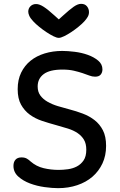

<svg xmlns="http://www.w3.org/2000/svg" viewBox="-20 -971 622 999"><path d="M304 -706Q332 -706 368.5 -701.5Q405 -697 437 -685.5Q469 -674 491 -655.5Q513 -637 513 -610Q513 -594 504 -583Q495 -572 475 -572Q460 -572 444.5 -578Q429 -584 409.5 -590.5Q390 -597 364.5 -603Q339 -609 305 -609Q239 -609 207.5 -585.5Q176 -562 176 -521Q176 -493 190 -474Q204 -455 227.5 -441.5Q251 -428 280.5 -419Q310 -410 341 -402Q376 -393 410.5 -380Q445 -367 472 -346Q499 -325 515.5 -293Q532 -261 532 -212Q532 -161 513 -120.5Q494 -80 461 -51.5Q428 -23 382 -7.5Q336 8 282 8Q252 8 212 2.5Q172 -3 136 -16.5Q100 -30 75 -52.5Q50 -75 50 -108Q50 -128 60.5 -140Q71 -152 92 -152Q109 -152 120 -145.5Q131 -139 139 -131Q169 -105 207 -96Q245 -87 285 -87Q308 -87 333.5 -90.5Q359 -94 380 -105Q401 -116 415 -136.5Q429 -157 429 -192Q429 -224 416.5 -244.5Q404 -265 383 -279Q362 -293 333.5 -302Q305 -311 272 -320Q235 -330 199 -342Q163 -354 135 -374.5Q107 -395 89.5 -426.5Q72 -458 72 -507Q72 -556 90 -593Q108 -630 139 -655Q170 -680 212.5 -693Q255 -706 304 -706ZM286 -774Q275 -774 258 -782.5Q241 -791 222 -803.5Q203 -816 184.5 -831Q166 -846 153 -860Q138 -876 132.5 -888.5Q127 -901 127 -910Q127 -927 138.5 -938.5Q150 -950 168 -950Q185 -950 207.5 -935.5Q230 -921 265 -889L286 -870L307 -889Q342 -921 363.5 -936Q385 -951 402 -951Q422 -951 432.5 -938Q443 -925 443 -908Q443 -895 436.5 -883.5Q430 -872 419 -860Q406 -846 387.5 -831Q369 -816 350 -803.5Q331 -791 313.5 -782.5Q296 -774 286 -774Z"/></svg>

Font: Sniglet
Style: Regular
Weight: 400
Designer: Haley Fiege
Foundry: Haley Fiege, Pablo Impallari, Brenda Gallo
Version: Version 2.000; ttfautohint (v0.95) -l 8 -r 50 -G 200 -x 14 -